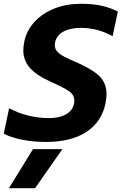

<svg xmlns="http://www.w3.org/2000/svg" viewBox="-32 -734 642 1013"><path d="M-12 -29 16 -163Q64 -137 118 -124Q172 -111 224 -111Q289 -111 324.5 -136Q360 -161 360 -204Q360 -233 333.5 -252Q307 -271 237 -302Q161 -336 126 -375.5Q91 -415 91 -469Q91 -487 96 -514Q108 -573 150 -618.5Q192 -664 255 -689Q318 -714 394 -714Q456 -714 502.5 -704Q549 -694 590 -673L562 -543Q483 -587 395 -587Q339 -587 303 -567.5Q267 -548 259 -512Q257 -502 257 -497Q257 -476 270.5 -461.5Q284 -447 307 -435Q330 -423 381 -401Q461 -365 495.5 -329Q530 -293 530 -238Q530 -215 524 -186Q504 -91 424 -38Q344 15 208 15Q144 15 84 3Q24 -9 -12 -29ZM142 53H297L153 259H15Z"/></svg>

Font: Prompt SemiBold
Style: Italic
Weight: 600
Italic angle: -12°
Designer: Katatrad Team
Foundry: CadsonDemak
Version: Version 1.001